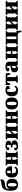

<svg xmlns="http://www.w3.org/2000/svg" viewBox="3761 -4571 974 8536"><g transform="rotate(-90 4248.0 -303.0)"><path d="M302 10Q217 10 157.5 -19.5Q98 -49 67 -120.5Q36 -192 36 -318Q36 -443 62 -529Q88 -615 150.5 -663.5Q213 -712 323 -724Q390 -731 424.5 -736.5Q459 -742 471 -749.5Q483 -757 485 -770H543Q543 -700 528 -660Q513 -620 469.5 -600Q426 -580 343 -571Q253 -561 203 -541.5Q153 -522 131.5 -484.5Q110 -447 107 -381H111Q142 -444 197.5 -473Q253 -502 323 -502Q434 -502 500.5 -438.5Q567 -375 567 -246Q567 -118 497.5 -54Q428 10 302 10ZM302 -53Q345 -53 362 -99.5Q379 -146 379 -246Q379 -346 362 -392.5Q345 -439 302 -439Q259 -439 242 -392.5Q225 -346 225 -246Q225 -146 242 -99.5Q259 -53 302 -53Z M897 10Q760 10 691.5 -60Q623 -130 623 -267Q623 -405 689.5 -475.5Q756 -546 875 -546Q991 -546 1056.5 -483Q1122 -420 1122 -298V-255H811Q811 -153 840.5 -112.5Q870 -72 934 -72Q978 -72 1010 -93.5Q1042 -115 1061 -151Q1098 -139 1098 -102Q1098 -79 1075.5 -53Q1053 -27 1008.5 -8.5Q964 10 897 10ZM932 -318Q932 -409 918.5 -446Q905 -483 875 -483Q844 -483 828 -446Q812 -409 812 -318Z M1165 0V-59H1183Q1203 -59 1216.5 -71.5Q1230 -84 1230 -111V-425Q1230 -451 1216.5 -464Q1203 -477 1183 -477H1165V-536H1457V-477H1448Q1413 -477 1413 -428V-307H1534V-428Q1534 -477 1499 -477H1490V-536H1782V-477H1764Q1743 -477 1730 -464Q1717 -451 1717 -425V-111Q1717 -84 1730 -71.5Q1743 -59 1764 -59H1782V0H1490V-59H1499Q1534 -59 1534 -108V-244H1413V-108Q1413 -59 1448 -59H1457V0Z M2031 10Q1930 10 1880 -17Q1830 -44 1830 -88Q1830 -121 1857 -141.5Q1884 -162 1933 -162Q1937 -101 1961.5 -77Q1986 -53 2022 -53Q2054 -53 2072.5 -76Q2091 -99 2091 -150Q2091 -197 2072.5 -218.5Q2054 -240 2017 -240H1961V-303H2017Q2053 -303 2065.5 -328Q2078 -353 2078 -400Q2078 -435 2065.5 -459Q2053 -483 2023 -483Q1987 -483 1972 -453Q1957 -423 1957 -372Q1883 -372 1859 -391Q1835 -410 1835 -440Q1835 -483 1886.5 -514.5Q1938 -546 2034 -546Q2144 -546 2202.5 -511.5Q2261 -477 2261 -411Q2261 -363 2225.5 -330Q2190 -297 2130 -283V-278Q2194 -269 2235.5 -235.5Q2277 -202 2277 -148Q2277 -78 2217.5 -34Q2158 10 2031 10Z M2320 0V-59H2338Q2358 -59 2371.5 -71.5Q2385 -84 2385 -111V-425Q2385 -451 2371.5 -464Q2358 -477 2338 -477H2320V-536H2612V-477H2603Q2568 -477 2568 -428V-246L2697 -379V-428Q2697 -477 2662 -477H2653V-536H2945V-477H2927Q2907 -477 2893.5 -464Q2880 -451 2880 -425V-111Q2880 -84 2893.5 -71.5Q2907 -59 2927 -59H2945V0H2653V-59H2662Q2697 -59 2697 -108V-294L2568 -161V-108Q2568 -59 2603 -59H2612V0Z M2985 0V-59H3003Q3023 -59 3036.5 -71.5Q3050 -84 3050 -111V-425Q3050 -451 3036.5 -464Q3023 -477 3003 -477H2985V-536H3277V-477H3268Q3233 -477 3233 -428V-307H3354V-428Q3354 -477 3319 -477H3310V-536H3602V-477H3584Q3563 -477 3550 -464Q3537 -451 3537 -425V-111Q3537 -84 3550 -71.5Q3563 -59 3584 -59H3602V0H3310V-59H3319Q3354 -59 3354 -108V-244H3233V-108Q3233 -59 3268 -59H3277V0Z M3916 10Q3789 10 3719.5 -59Q3650 -128 3650 -268Q3650 -408 3719.5 -477Q3789 -546 3916 -546Q4042 -546 4111.5 -477Q4181 -408 4181 -268Q4181 -128 4111.5 -59Q4042 10 3916 10ZM3916 -53Q3958 -53 3975.5 -104.5Q3993 -156 3993 -268Q3993 -380 3975.5 -431.5Q3958 -483 3916 -483Q3873 -483 3855.5 -431.5Q3838 -380 3838 -268Q3838 -156 3855.5 -104.5Q3873 -53 3916 -53Z M4494 10Q4417 10 4359.5 -16.5Q4302 -43 4269.5 -104Q4237 -165 4237 -268Q4237 -372 4271.5 -433Q4306 -494 4364.5 -520Q4423 -546 4496 -546Q4569 -546 4614 -531Q4659 -516 4679.5 -492.5Q4700 -469 4700 -442Q4700 -420 4688.5 -399.5Q4677 -379 4646.5 -366Q4616 -353 4557 -353Q4557 -410 4545 -446.5Q4533 -483 4498 -483Q4476 -483 4460 -464Q4444 -445 4435 -398.5Q4426 -352 4426 -269Q4426 -172 4450.5 -122Q4475 -72 4538 -72Q4576 -72 4607.5 -92.5Q4639 -113 4660 -151Q4696 -140 4696 -103Q4696 -79 4674 -53Q4652 -27 4607 -8.5Q4562 10 4494 10Z M4837 0V-59H4861Q4881 -59 4894 -71.5Q4907 -84 4907 -111V-473H4888Q4849 -473 4836.5 -453.5Q4824 -434 4820 -401L4811 -341H4736L4738 -536H5260L5262 -341H5187L5179 -401Q5174 -434 5161.5 -453.5Q5149 -473 5110 -473H5091V-111Q5091 -84 5104 -71.5Q5117 -59 5137 -59H5161V0Z M5455 10Q5391 10 5347 -29.5Q5303 -69 5303 -150Q5303 -233 5357 -272Q5411 -311 5514 -315L5587 -318V-374Q5587 -435 5574.5 -459Q5562 -483 5538 -483Q5514 -483 5500.5 -459Q5487 -435 5487 -374Q5412 -374 5376.5 -390Q5341 -406 5341 -446Q5341 -481 5370 -503Q5399 -525 5447 -535.5Q5495 -546 5553 -546Q5662 -546 5716.5 -508.5Q5771 -471 5771 -379V-121Q5771 -86 5782.5 -72.5Q5794 -59 5821 -59H5829V0H5626L5601 -64H5596Q5570 -23 5538.5 -6.5Q5507 10 5455 10ZM5535 -76Q5559 -76 5573 -102.5Q5587 -129 5587 -186V-256L5563 -255Q5522 -253 5506.5 -228Q5491 -203 5491 -158Q5491 -119 5502.5 -97.5Q5514 -76 5535 -76Z M5870 0V-59H5888Q5908 -59 5921.5 -71.5Q5935 -84 5935 -111V-425Q5935 -451 5921.5 -464Q5908 -477 5888 -477H5870V-536H6162V-477H6153Q6118 -477 6118 -428V-307H6239V-428Q6239 -477 6204 -477H6195V-536H6487V-477H6469Q6448 -477 6435 -464Q6422 -451 6422 -425V-111Q6422 -84 6435 -71.5Q6448 -59 6469 -59H6487V0H6195V-59H6204Q6239 -59 6239 -108V-244H6118V-108Q6118 -59 6153 -59H6162V0Z M7090 164 7080 104Q7069 47 7043 23.5Q7017 0 6954 0H6527V-59H6545Q6565 -59 6578.5 -72Q6592 -85 6592 -111V-425Q6592 -452 6578.5 -464.5Q6565 -477 6545 -477H6527V-536H6819V-477H6810Q6775 -477 6775 -428V-63H6893V-428Q6893 -477 6859 -477H6849V-536H7141V-477H7123Q7103 -477 7090 -464.5Q7077 -452 7077 -425V-63H7149V164Z M7186 0V-59H7204Q7224 -59 7237.5 -71.5Q7251 -84 7251 -111V-425Q7251 -451 7237.5 -464Q7224 -477 7204 -477H7186V-536H7478V-477H7469Q7434 -477 7434 -428V-246L7563 -379V-428Q7563 -477 7528 -477H7519V-536H7811V-477H7793Q7773 -477 7759.5 -464Q7746 -451 7746 -425V-111Q7746 -84 7759.5 -71.5Q7773 -59 7793 -59H7811V0H7519V-59H7528Q7563 -59 7563 -108V-294L7434 -161V-108Q7434 -59 7469 -59H7478V0Z M7851 0V-59H7869Q7889 -59 7902.5 -71.5Q7916 -84 7916 -111V-425Q7916 -451 7902.5 -464Q7889 -477 7869 -477H7851V-536H8143V-477H8134Q8099 -477 8099 -428V-246L8228 -379V-428Q8228 -477 8193 -477H8184V-536H8476V-477H8458Q8438 -477 8424.5 -464Q8411 -451 8411 -425V-111Q8411 -84 8424.5 -71.5Q8438 -59 8458 -59H8476V0H8184V-59H8193Q8228 -59 8228 -108V-294L8099 -161V-108Q8099 -59 8134 -59H8143V0Z"/></g></svg>

Font: Noto Serif SemiCondensed Black
Style: Regular
Weight: 900
Width: 4
Designer: Monotype Design Team
Foundry: Monotype Imaging Inc.
Version: Version 2.014; ttfautohint (v1.8.4.7-5d5b)